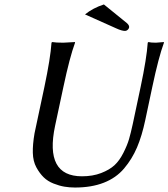

<svg xmlns="http://www.w3.org/2000/svg" viewBox="-20 -838 761 868"><path d="M449.7 -817.9 553.2 -733.9Q565.9 -723.1 563.5 -712.9Q562 -707 556.6 -702.6Q551.3 -698.2 545.4 -698.2Q530.3 -698.2 504.9 -710L364.3 -772.9Q400.9 -802.2 449.7 -817.9ZM615.7 -444.8Q643.1 -574.2 647.9 -645L650.9 -647.9Q661.1 -645 685.1 -645L720.7 -647.9L721.2 -645Q696.8 -578.6 668.5 -444.8L636.7 -294.9Q621.6 -223.6 599.4 -171.4Q577.1 -119.1 541 -76.4Q504.9 -33.7 449.2 -12Q393.6 9.8 318.8 9.8Q294.4 9.8 271.2 5.9Q248 2 221.9 -8.3Q195.8 -18.6 177.5 -36.4Q159.2 -54.2 144.3 -81.5Q129.4 -108.9 128.4 -147Q127.4 -185.1 136.2 -235.8L180.7 -444.8Q208 -574.2 212.9 -645L215.8 -647.9Q232.4 -645 266.1 -645L318.8 -647.9L319.3 -645Q294.9 -578.6 266.6 -444.8L229 -269Q180.7 -41 350.6 -41Q399.4 -41 437.3 -55.7Q475.1 -70.3 497.6 -91.1Q520 -111.8 537.6 -146.5Q555.2 -181.2 563.2 -208.7Q571.3 -236.3 580.1 -276.9Z"/></svg>

Font: Linux Biolinum
Style: Italic
Weight: 400
Italic angle: -12°
Designer: Philipp H. Poll
Foundry: Philipp H. Poll
Version: Version 1.1.3 ; ttfautohint (v0.9)